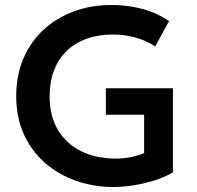

<svg xmlns="http://www.w3.org/2000/svg" viewBox="-20 -735 792 770"><path d="M437 15Q354.5 15 283.2 -10.5Q212 -36 158.5 -83.5Q105 -131 75 -198.2Q45 -265.5 45 -349Q45 -432.5 73.8 -500Q102.5 -567.5 154.5 -615.5Q206.5 -663.5 276 -689.2Q345.5 -715 427 -715Q464.5 -715 504 -709Q543.5 -703 582.8 -689Q622 -675 658 -650.5L602.5 -549Q565 -573 522 -584.8Q479 -596.5 432.5 -596.5Q374 -596.5 327 -579.5Q280 -562.5 247 -530.2Q214 -498 196.5 -452.2Q179 -406.5 179 -349Q179 -268.5 213.2 -212.5Q247.5 -156.5 307.2 -127.8Q367 -99 444 -99Q479.5 -99 509 -105.8Q538.5 -112.5 558 -121V-275H404.5V-381H673.5V-44Q644.5 -26 602.8 -12.5Q561 1 516.8 8Q472.5 15 437 15Z"/></svg>

Font: Geologica EX Med
Style: Regular
Weight: 500
Designer: Sindre Bremnes, Frode Helland
Foundry: Monokrom Skriftforlag AS
Version: Version 1.010;gftools[0.9.28]